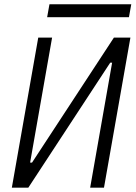

<svg xmlns="http://www.w3.org/2000/svg" viewBox="-20 -867 626 887"><path d="M34.7 0H110.8L489.3 -577.6H498L396.5 0H460.4L582.5 -693.4H506.3L127.9 -115.7H119.1L220.7 -693.4H156.7ZM197.8 -787.6H575.7L586.4 -847.2H208.5Z"/></svg>

Font: Cascadia Mono PL Light
Style: Italic
Weight: 300
Italic angle: -10°
Monospace: yes
Designer: Aaron Bell
Foundry: Saja Typeworks
Version: Version 2404.023